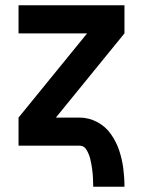

<svg xmlns="http://www.w3.org/2000/svg" viewBox="-20 -550 540 725"><path d="M332 155Q332 137 331 120Q330 103 327.5 85.5Q325 68 321 51Q317 34 307.5 17Q298 0 280 0H50V-106L309 -424H50V-530H450V-424L191 -106H280Q315 -106 346.5 -89.5Q378 -73 398.5 -44Q419 -15 430 18Q441 51 445.5 85.5Q450 120 450 155Z"/></svg>

Font: Iosevka SS01
Style: Bold
Weight: 700
Monospace: yes
Designer: Belleve Invis
Foundry: Belleve Invis
Version: 2.3.3; ttfautohint (v1.8.3)